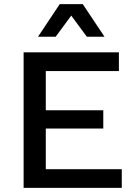

<svg xmlns="http://www.w3.org/2000/svg" viewBox="-20 -915 655 935"><path d="M95 0V-660H559V-569H203V-378H483V-289H203V-91H573V0ZM489 -736H403L327 -839L251 -736H165L271 -895H383Z"/></svg>

Font: Kantumruy Pro Medium
Style: Regular
Weight: 500
Designer: Sovichet Tep
Foundry: Sovichet Tep
Version: Version 1.002